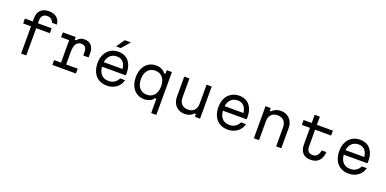

<svg xmlns="http://www.w3.org/2000/svg" viewBox="-4 -2011 6758 3359"><g transform="rotate(20 3375.0 -331.5)"><path d="M389 0H293V-507H146V-598H293V-660Q293 -756 347 -809.5Q401 -863 499 -863Q591 -863 646 -817.5Q701 -772 707 -690H618Q603 -731 573 -752.5Q543 -774 499 -774Q447 -774 418 -742Q389 -710 389 -652V-598H644V-507H389Z M852 -598H1092V-548H1120Q1141 -580 1175 -596.5Q1209 -613 1254 -613Q1334 -613 1380 -562Q1426 -511 1426 -421V-340H1326V-406Q1326 -522 1224 -522Q1162 -522 1130.5 -471.5Q1099 -421 1099 -321V-90H1314V0H874V-90H1003V-507H852Z M1679 -353H2088L2056 -308Q2056 -412 2012 -469Q1968 -526 1887 -526Q1800 -526 1750 -466.5Q1700 -407 1700 -304Q1700 -193 1750 -132.5Q1800 -72 1892 -72Q1952 -72 1998 -101Q2044 -130 2071 -184H2162Q2147 -124 2108.5 -79Q2070 -34 2014.5 -9.5Q1959 15 1892 15Q1803 15 1739 -23.5Q1675 -62 1640.5 -133.5Q1606 -205 1606 -304Q1606 -398 1641 -467Q1676 -536 1739 -574.5Q1802 -613 1887 -613Q1967 -613 2025 -576.5Q2083 -540 2114 -472Q2145 -404 2145 -309Q2145 -299 2144.5 -288.5Q2144 -278 2143 -268H1679ZM1810 -686 1918 -840H2032L1898 -686Z M2787 200V-66H2759Q2737 -29 2690 -7Q2643 15 2586 15Q2506 15 2446 -24Q2386 -63 2352.5 -133.5Q2319 -204 2319 -299Q2319 -394 2352.5 -464.5Q2386 -535 2446 -574Q2506 -613 2586 -613Q2643 -613 2690 -591Q2737 -569 2759 -532H2787V-598H2883V200ZM2603 -75Q2690 -75 2740.5 -135Q2791 -195 2791 -299Q2791 -402 2740.5 -462Q2690 -522 2603 -522Q2515 -522 2465 -462Q2415 -402 2415 -299Q2415 -195 2465 -135Q2515 -75 2603 -75Z M3624 -598V0H3528V-52H3500Q3475 -21 3433.5 -3Q3392 15 3344 15Q3275 15 3223 -14.5Q3171 -44 3142 -98Q3113 -152 3113 -224V-598H3209V-250Q3209 -167 3250.5 -122Q3292 -77 3369 -77Q3445 -77 3486.5 -122Q3528 -167 3528 -250V-598Z M3929 -353H4338L4306 -308Q4306 -412 4262 -469Q4218 -526 4137 -526Q4050 -526 4000 -466.5Q3950 -407 3950 -304Q3950 -193 4000 -132.5Q4050 -72 4142 -72Q4202 -72 4248 -101Q4294 -130 4321 -184H4412Q4397 -124 4358.5 -79Q4320 -34 4264.5 -9.5Q4209 15 4142 15Q4053 15 3989 -23.5Q3925 -62 3890.5 -133.5Q3856 -205 3856 -304Q3856 -398 3891 -467Q3926 -536 3989 -574.5Q4052 -613 4137 -613Q4217 -613 4275 -576.5Q4333 -540 4364 -472Q4395 -404 4395 -309Q4395 -299 4394.5 -288.5Q4394 -278 4393 -268H3929Z M4626 0V-598H4722V-546H4750Q4775 -577 4816.5 -595Q4858 -613 4906 -613Q4976 -613 5027.5 -583Q5079 -553 5108 -499.5Q5137 -446 5137 -373V0H5041V-348Q5041 -430 4999.5 -475Q4958 -520 4881 -520Q4805 -520 4763.5 -475Q4722 -430 4722 -348V0Z M5582 -750V-598H5880V-507H5582V-196Q5582 -137 5609.5 -106Q5637 -75 5690 -75Q5742 -75 5772.5 -108Q5803 -141 5815 -206H5901Q5894 -99 5838.5 -42Q5783 15 5686 15Q5589 15 5537.5 -40Q5486 -95 5486 -196V-507H5335V-598H5486V-750Z M6179 -353H6588L6556 -308Q6556 -412 6512 -469Q6468 -526 6387 -526Q6300 -526 6250 -466.5Q6200 -407 6200 -304Q6200 -193 6250 -132.5Q6300 -72 6392 -72Q6452 -72 6498 -101Q6544 -130 6571 -184H6662Q6647 -124 6608.5 -79Q6570 -34 6514.5 -9.5Q6459 15 6392 15Q6303 15 6239 -23.5Q6175 -62 6140.5 -133.5Q6106 -205 6106 -304Q6106 -398 6141 -467Q6176 -536 6239 -574.5Q6302 -613 6387 -613Q6467 -613 6525 -576.5Q6583 -540 6614 -472Q6645 -404 6645 -309Q6645 -299 6644.5 -288.5Q6644 -278 6643 -268H6179Z"/></g></svg>

Font: Martian Mono SemiExpanded Light
Style: Regular
Weight: 300
Width: 6
Monospace: yes
Designer: Roman Shamin
Foundry: Evil Martians
Version: Version 0.930